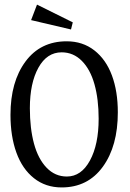

<svg xmlns="http://www.w3.org/2000/svg" viewBox="-20 -801 569 841"><path d="M250 20Q179.7 20 128.7 -20.5Q77.6 -61 51.8 -132.6Q25.9 -204.1 25.9 -297.9Q25.9 -442.9 91.6 -531.5Q157.2 -620.1 272 -620.1Q342.3 -620.1 393.3 -580.3Q444.3 -540.5 470.2 -470.7Q496.1 -400.9 496.1 -309.1Q496.1 -161.1 430.4 -70.6Q364.7 20 250 20ZM110.8 -327.1Q110.8 -238.8 128.9 -171.9Q147 -105 184.1 -66.4Q221.2 -27.8 272.9 -27.8Q335.9 -27.8 374 -97.9Q412.1 -168 412.1 -280.8Q412.1 -366.7 393.8 -431.9Q375.5 -497.1 338.4 -534.4Q301.3 -571.8 250 -571.8Q185.5 -571.8 148.2 -504.4Q110.8 -437 110.8 -327.1ZM116.2 -712.9 142.1 -780.8 298.8 -703.1 291 -671.9Z"/></svg>

Font: Halibut Cnd
Style: Regular
Weight: 400
Width: 3
Designer: Matteo Maggi
Foundry: Collletttivo
Version: Version 3.080 | FøM Fix